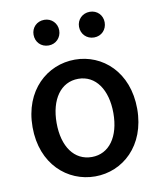

<svg xmlns="http://www.w3.org/2000/svg" viewBox="-88 -852 790 936"><g transform="rotate(-10 307.5 -383.5)"><path d="M308 14C444 14 566 -92 566 -275C566 -458 444 -564 308 -564C171 -564 48 -458 48 -275C48 -92 171 14 308 14ZM308 -82C221 -82 167 -158 167 -275C167 -391 221 -469 308 -469C394 -469 448 -391 448 -275C448 -158 394 -82 308 -82ZM195 -654C231 -654 258 -682 258 -718C258 -753 231 -781 195 -781C157 -781 131 -753 131 -718C131 -682 157 -654 195 -654ZM420 -654C457 -654 483 -682 483 -718C483 -753 457 -781 420 -781C383 -781 356 -753 356 -718C356 -682 383 -654 420 -654Z"/></g></svg>

Font: Noto Sans JP Medium
Style: Regular
Weight: 500
Designer: Ryoko NISHIZUKA 西塚涼子 (kana, bopomofo & ideographs); Paul D. Hunt (Latin, Greek & Cyrillic); Sandoll Communications 산돌커뮤니
Foundry: Adobe
Version: Version 2.004;hotconv 1.0.118;makeotfexe 2.5.65603